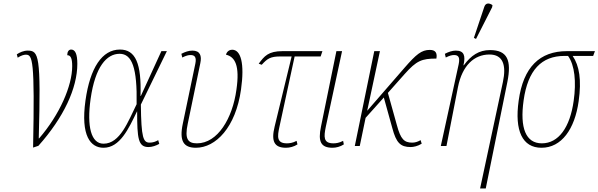

<svg xmlns="http://www.w3.org/2000/svg" viewBox="-20 -825 3382 1085"><path d="M75 -518 80 -499C100 -512 116 -516 126 -516C164 -516 177 -488 167 9L197 -1C340 -161 417 -327 417 -464C417 -520 405 -545 382 -545C368 -545 360 -532 360 -513C379 -513 388 -497 388 -451C388 -340 317 -177 201 -43H199C212 -514 199 -539 136 -539C114 -539 91 -529 75 -518Z M565 10C658 10 707 -98 754 -195H755C755 -42 761 6 819 6C840 6 862 -2 880 -12L874 -33C859 -24 843 -19 826 -19C790 -19 778 -44 776 -234L923 -536H892L776 -283H774C780 -466 746 -545 658 -545C557 -545 489 -442 463 -257C435 -57 492 10 565 10ZM565 -13C495 -13 470 -109 492 -266C518 -449 583 -521 656 -521C726 -521 756 -442 752 -236C704 -139 659 -13 565 -13Z M1087 10C1199 10 1312 -105 1342 -319C1363 -467 1341 -544 1292 -544C1281 -544 1263 -538 1257 -516C1308 -504 1336 -455 1316 -318C1294 -156 1210 -15 1093 -15C1043 -15 1022 -38 1041 -126L1112 -468C1121 -510 1111 -539 1067 -539C1047 -539 1026 -532 1005 -521L1010 -500C1032 -511 1045 -514 1057 -514C1081 -514 1091 -501 1084 -466L1013 -126C992 -27 1018 10 1087 10Z M1596 10C1617 10 1641 4 1661 -9L1656 -29C1634 -17 1615 -15 1601 -15C1543 -15 1547 -53 1559 -108L1645 -506H1792L1802 -536H1577C1496 -536 1474 -508 1442 -465L1459 -459C1491 -494 1508 -506 1565 -506H1628L1532 -110C1511 -25 1531 10 1596 10Z M1859 10C1879 10 1903 4 1923 -9L1919 -29C1896 -17 1878 -15 1864 -15C1806 -15 1810 -53 1821 -108L1913 -536H1881L1794 -110C1776 -25 1793 10 1859 10Z M1985 0H2013L2046 -159L2149 -274L2197 -101C2219 -18 2243 6 2301 6C2316 6 2341 1 2363 -13L2357 -33C2339 -23 2325 -19 2309 -19C2264 -19 2244 -39 2223 -117L2172 -300L2267 -407C2334 -482 2363 -494 2446 -494C2451 -521 2445 -543 2409 -543C2362 -543 2332 -518 2266 -442L2055 -199L2127 -536H2095Z M2670 -605 2761 -784 2763 -796C2747 -808 2725 -811 2717 -787L2658 -611ZM2693 240H2725L2847 -361C2872 -485 2847 -542 2749 -542C2687 -542 2642 -512 2601 -456H2599C2612 -511 2602 -539 2556 -539C2536 -539 2515 -532 2494 -521L2499 -500C2521 -511 2534 -514 2546 -514C2571 -514 2580 -501 2572 -462L2471 0H2503L2568 -333C2592 -454 2659 -517 2746 -517C2823 -517 2842 -456 2822 -362Z M3040 10C3153 10 3228 -95 3250 -253C3267 -373 3254 -454 3216 -509H3332L3342 -536H3184C3030 -536 2937 -446 2911 -256C2887 -86 2932 10 3040 10ZM3042 -15C2951 -15 2917 -102 2939 -258C2963 -429 3040 -509 3170 -509H3190C3228 -457 3237 -362 3222 -256C3201 -104 3136 -15 3042 -15Z"/></svg>

Font: Noto Serif Condensed Thin
Style: Italic
Weight: 100
Width: 3
Italic angle: -12°
Designer: Monotype Design Team
Foundry: Monotype Imaging Inc.
Version: Version 2.013